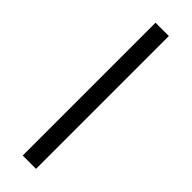

<svg xmlns="http://www.w3.org/2000/svg" viewBox="-261 -776 785 785"><g transform="rotate(45 131.0 -384.0)"><path d="M169 -768V0H92V-768Z"/></g></svg>

Font: Yaldevi ExtraLight
Style: Regular
Weight: 400
Version: Version 1.100